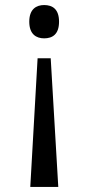

<svg xmlns="http://www.w3.org/2000/svg" viewBox="-20 -561 351 761"><path d="M155 -541C124 -541 96 -525 96 -475C96 -425 124 -409 155 -409C188 -409 214 -425 214 -475C214 -525 188 -541 155 -541ZM181 -330H129L100 180H211Z"/></svg>

Font: Noto Serif Lao SemiCondensed
Style: Regular
Weight: 400
Width: 4
Designer: Monotype Design Team
Foundry: Monotype Imaging Inc.
Version: Version 2.003